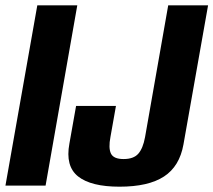

<svg xmlns="http://www.w3.org/2000/svg" viewBox="-36 -695 799 719"><path d="M-15.6 0H134.7L253.4 -675H103.7ZM411.6 4.1Q519.8 4.1 578.1 -34Q636.4 -72 651 -154L743.2 -675H593.9L507.2 -181.6Q499.5 -139.4 481.9 -119.4Q464.4 -99.4 426.7 -99.4Q389.5 -99.4 379.5 -119.9Q369.6 -140.4 377.6 -182L398.2 -298.2H248.9L223.9 -157.3Q208.1 -72.7 256.5 -34.3Q304.9 4.1 411.6 4.1Z"/></svg>

Font: Anybody Thin Condensed
Style: Italic
Weight: 100
Width: 3
Italic angle: -10°
Version: Version 1.113;gftools[0.9.25]